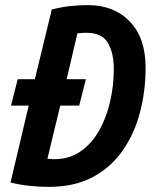

<svg xmlns="http://www.w3.org/2000/svg" viewBox="-20 -721 600 749"><path d="M170 8Q134 8 95.5 4Q57 0 21 -9L92 -309H23L49 -412H116L182 -684Q222 -694 256 -697.5Q290 -701 323 -701Q425 -701 486.5 -637Q548 -573 548 -457Q548 -367 526.5 -284Q505 -201 459.5 -135Q414 -69 342.5 -30.5Q271 8 170 8ZM192 -100Q251 -100 295 -131Q339 -162 367.5 -213Q396 -264 410 -326.5Q424 -389 424 -451Q424 -514 401 -553.5Q378 -593 318 -593Q307 -593 298.5 -592.5Q290 -592 282 -591L240 -412H315L289 -309H215L165 -102Q171 -101 179.5 -100.5Q188 -100 192 -100Z"/></svg>

Font: Ubuntu Sans Mono SemiBold
Style: Italic
Weight: 600
Italic angle: -13.5°
Monospace: yes
Designer: Dalton Maag Ltd
Foundry: Dalton Maag Ltd
Version: Version 1.006